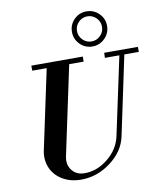

<svg xmlns="http://www.w3.org/2000/svg" viewBox="-107 -1109 1022 1207"><g transform="rotate(-10 404.0 -506.0)"><path d="M313 12.2Q245.6 12.2 194.8 -17.8Q144 -47.9 122.1 -99.1Q100.1 -150.4 112.8 -210.9L220.2 -715.8H127.9V-748H456.1V-715.8H363.8L243.2 -147.9Q232.4 -97.2 260.3 -60.8Q288.1 -24.4 338.9 -23.9Q419.4 -22.5 490.2 -79.8Q561 -137.2 578.1 -219.2L684.1 -715.8H591.8L592.8 -748H808.1V-715.8H715.8L608.9 -210.9Q589.4 -118.7 502.7 -53.2Q416 12.2 313 12.2ZM448.7 -832.8Q416 -865.7 416 -912.1Q416 -958.5 448.7 -991.2Q481.4 -1023.9 527.8 -1023.9Q574.2 -1023.9 607.2 -991.2Q640.1 -958.5 640.1 -912.1Q640.1 -865.7 607.2 -832.8Q574.2 -799.8 527.8 -799.8Q481.4 -799.8 448.7 -832.8ZM471.7 -968.8Q448.2 -945.3 448.2 -912.1Q448.2 -878.9 471.7 -855.5Q495.1 -832 527.8 -832Q560.5 -832 584.2 -855.5Q607.9 -878.9 607.9 -912.1Q607.9 -945.3 584.2 -968.8Q560.5 -992.2 527.8 -992.2Q495.1 -992.2 471.7 -968.8Z"/></g></svg>

Font: Fin Serif Display
Style: Italic
Weight: 400
Italic angle: -12°
Designer: J. Blake Harris
Version: Version 1.006;FEAKit 1.0